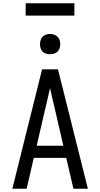

<svg xmlns="http://www.w3.org/2000/svg" viewBox="-20 -1162 616 1182"><path d="M56 0H144L188 -190H388L432 0H521L337 -735H239ZM206 -265 258 -490Q266 -523 273.5 -555.5Q281 -588 288 -620Q295 -588 302.5 -555.5Q310 -523 318 -490L370 -265ZM288 -828Q305 -828 320.5 -835Q336 -842 343.5 -857.5Q351 -873 351 -890Q351 -907 343.5 -922.5Q336 -938 320.5 -945.5Q305 -953 288 -953Q271 -953 255.5 -945.5Q240 -938 233 -922.5Q226 -907 226 -890Q226 -873 233 -857.5Q240 -842 255.5 -835Q271 -828 288 -828ZM438 -1066V-1142H138V-1066Z"/></svg>

Font: Iosevka Sparkle
Style: Regular
Weight: 400
Designer: Belleve Invis
Foundry: Belleve Invis
Version: Version 4.5.0; ttfautohint (v1.8.3)